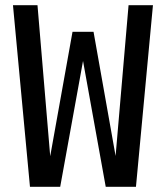

<svg xmlns="http://www.w3.org/2000/svg" viewBox="-20 -720 640 740"><path d="M95.5 0 30 -700H124.5L173.5 -118L259.5 -597.5H340.5L425.5 -119L475.5 -700H569.5L504 0H387.5L300 -485L212 0Z"/></svg>

Font: Trispace Condensed
Style: Regular
Weight: 400
Width: 3
Designer: Tyler Finck
Foundry: Etcetera Type Company
Version: Version 1.210; ttfautohint (v1.8.3)